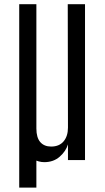

<svg xmlns="http://www.w3.org/2000/svg" viewBox="-20 -752 493 902"><path d="M188 9.8Q162.6 9.8 135.3 -4.2Q107.9 -18.1 89.1 -51.3Q70.3 -84.5 70.3 -142.6V-732.4H150.9V-148.4Q150.9 -105.5 169.2 -84.5Q187.5 -63.5 220.2 -63.5Q258.3 -63.5 278.8 -87.9Q299.3 -112.3 299.3 -152.8L298.3 -732.4H379.4V0H299.3V-73.7Q289.6 -41.5 260.5 -15.9Q231.4 9.8 188 9.8ZM70.3 -235.8H150.9V129.4H70.3Z"/></svg>

Font: Antonio ExtraLight
Style: Regular
Weight: 250
Designer: Vernon Adams
Foundry: Vernon Adams
Version: Version 1.002